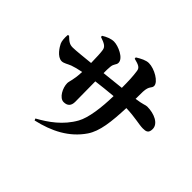

<svg xmlns="http://www.w3.org/2000/svg" viewBox="-191 -1061 1382 1382"><g transform="rotate(45 500.0 -370.0)"><path d="M46 -537C43 -504 46 -474 54 -457C64 -436 102 -372 148 -372C170 -372 193 -389 219 -399C241 -407 271 -415 307 -422C305 -341 288 -310 288 -289C288 -241 323 -174 366 -174C405 -174 424 -195 424 -235L422 -441C469 -447 532 -454 590 -459C588 -341 572 -220 537 -158C480 -56 391 6 306 53L312 67C453 35 572 -25 649 -138C698 -210 710 -317 716 -463C810 -460 864 -443 903 -443C935 -443 957 -448 957 -490C957 -546 885 -577 815 -577C797 -577 785 -566 716 -557L717 -631C720 -695 745 -691 745 -717C745 -758 659 -807 602 -807C573 -807 540 -790 506 -769L507 -757C559 -744 577 -735 581 -706C588 -660 590 -609 590 -543L422 -525C422 -550 422 -574 424 -590C427 -627 446 -630 446 -654C446 -701 358 -739 315 -739C286 -739 252 -725 224 -707L225 -696C274 -679 295 -668 300 -639C304 -617 306 -570 307 -513C246 -507 166 -498 135 -498C105 -498 89 -508 56 -540Z"/></g></svg>

Font: Noto Serif SC Black
Style: Regular
Weight: 900
Designer: Ryoko NISHIZUKA 西塚涼子 (kana & ideographs); Frank Grießhammer (Latin, Greek & Cyrillic); Wenlong ZHANG 张文龙 (bopomofo); San
Foundry: Adobe
Version: Version 2.001;hotconv 1.1.0;makeotfexe 2.6.0